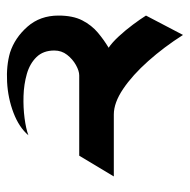

<svg xmlns="http://www.w3.org/2000/svg" viewBox="-17 -323 549 555"><g transform="rotate(90 257.5 -45.5)"><path d="M132 200Q89 186 57 149.5Q25 113 25 60Q25 18 39 -9Q53 -36 74.5 -54Q96 -72 118 -85Q103 -95 85 -114.5Q67 -134 51 -155.5Q35 -177 25 -193L81 -300Q116 -245 156.5 -199.5Q197 -154 237 -127Q277 -100 311 -100H490L430 0H198Q185 0 168 9.5Q151 19 138.5 35Q126 51 126 72Q126 104 145 123.5Q164 143 194 151.5Q224 160 257.5 161Q291 162 321.5 158Q352 154 371 147Q348 174 306 190Q264 206 217 208.5Q170 211 132 200Z"/></g></svg>

Font: Reem Kufi Fun
Style: Regular
Weight: 400
Designer: Khaled Hosny
Version: Version 1.005